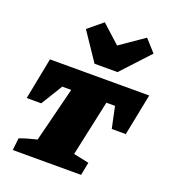

<svg xmlns="http://www.w3.org/2000/svg" viewBox="-150 -955 957 1067"><g transform="rotate(20 328.5 -421.0)"><path d="M657 -544 608 -298H525L498 -425H447L376 -96L467 -77L452 0H48L56 -72Q83 -82 106.5 -88.5Q130 -95 158 -102L239 -425H186L108 -298H22L70 -544ZM311 -606 200 -771 286 -842 394 -744 536 -842 600 -771 447 -606Z"/></g></svg>

Font: Piazzolla SC Black
Style: Italic
Weight: 900
Italic angle: -11.3°
Designer: Juan Pablo del Peral
Foundry: Huerta Tipografica
Version: Version 1.330